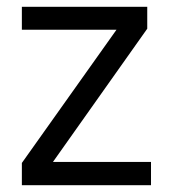

<svg xmlns="http://www.w3.org/2000/svg" viewBox="-20 -542 504 562"><path d="M44 0V-65L321 -455H44V-522H411V-458L135 -68H422V0Z"/></svg>

Font: Mach Light
Style: Regular
Weight: 300
Version: Version 1.002